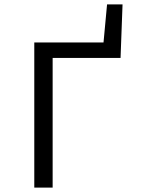

<svg xmlns="http://www.w3.org/2000/svg" viewBox="-20 -848 640 868"><path d="M135 0V-656H448L464 -828H534L525 -586H218V0Z"/></svg>

Font: SauceCodePro NFM
Style: Regular
Weight: 400
Monospace: yes
Designer: Paul D. Hunt, Teo Tuominen
Foundry: Adobe
Version: Version 2.042;hotconv 1.1.0;makeotfexe 2.6.0;Nerd Fonts 3.3.